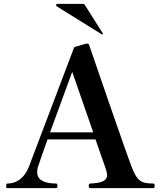

<svg xmlns="http://www.w3.org/2000/svg" viewBox="-20 -977 837 997"><path d="M508 -799C510 -798 510 -798 511 -798C512 -798 515 -800 515 -801C515 -802 515 -802 513 -805L420 -952C418 -956 415 -957 411 -957H278C274 -957 271 -954 271 -950C271 -949 271 -948 272 -947C273 -946 275 -944 278 -942ZM777 -24C715 -24 692 -34 662 -115C633 -189 447 -731 444 -740C443 -746 440 -749 436 -750C432 -751 429 -751 426 -750L371 -734C367 -733 364 -730 363 -726C333 -648 146 -152 130 -111C103 -44 58 -24 19 -24C14 -24 12 -19 12 -12C12 -4 13 0 19 0H272C277 0 278 -6 278 -12C278 -17 278 -24 272 -24C222 -24 173 -36 173 -83C173 -92 174 -104 179 -116C186 -137 204 -190 227 -253H476C500 -184 519 -128 526 -110C532 -93 536 -78 536 -68C536 -36 502 -26 448 -24C442 -24 441 -19 441 -12C441 -4 442 0 448 0H777C782 0 783 -6 783 -12C783 -17 783 -24 777 -24ZM240 -290 355 -604C369 -565 420 -416 464 -290Z"/></svg>

Font: Shippori Mincho OTF
Style: Bold
Weight: 800
Designer: FONTDASU
Foundry: FONTDASU / Google Inc. / but / Adobe
Version: Version 3.300;hotconv 1.0.109;makeotfexe 2.5.65596